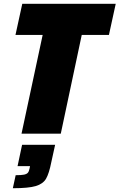

<svg xmlns="http://www.w3.org/2000/svg" viewBox="-20 -708 633 1017"><path d="M94 0 206 -523H62L98 -688H593L557 -523H413L302 0ZM137 183 139 172H73L97 59H272L252 150Q240 211 224 238.5Q208 266 169.5 277.5Q131 289 48 289L63 220Q93 220 107.5 217Q122 214 128 206.5Q134 199 137 183Z"/></svg>

Font: Saira Semi Condensed Black
Style: Italic
Weight: 900
Width: 4
Italic angle: -12°
Designer: Hector Gatti with collaboration of the Omnibus-Type team
Foundry: Omnibus-Type
Version: Version 1.001; ttfautohint (v1.8)